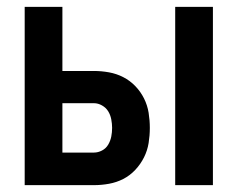

<svg xmlns="http://www.w3.org/2000/svg" viewBox="-20 -540 693 560"><path d="M491 0V-520H601V0ZM52 0V-520H162V-333H254Q276 -333 298 -329Q320 -325 339.5 -315Q359 -305 374.5 -289Q390 -273 400 -253Q410 -233 413.5 -211Q417 -189 417 -167Q417 -145 413.5 -123Q410 -101 400 -81Q390 -61 374.5 -44.5Q359 -28 339.5 -18Q320 -8 298 -4Q276 0 254 0ZM254 -95Q266 -95 277.5 -101Q289 -107 295.5 -118Q302 -129 304.5 -141.5Q307 -154 307 -167Q307 -179 304.5 -192Q302 -205 295.5 -215.5Q289 -226 277.5 -232.5Q266 -239 254 -239H162V-95Z"/></svg>

Font: Iosevka QP
Style: Bold
Weight: 700
Designer: Belleve Invis
Foundry: Belleve Invis
Version: Version 20.0.0; ttfautohint (v1.8.4)